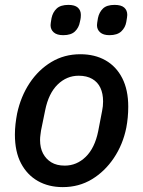

<svg xmlns="http://www.w3.org/2000/svg" viewBox="-20 -754 587 786"><path d="M237 12Q179 12 135 -13Q91 -38 66 -85.5Q41 -133 41 -203Q41 -225 43.5 -246.5Q46 -268 50 -289Q65 -359 101 -413.5Q137 -468 190 -500Q243 -532 309 -532Q368 -532 412 -507Q456 -482 480.5 -434Q505 -386 505 -317Q505 -295 503 -273.5Q501 -252 497 -231Q483 -162 446 -107Q409 -52 356 -20Q303 12 237 12ZM245 -76Q294 -76 331 -112Q368 -148 382 -217L398 -300Q400 -309 401 -319Q402 -329 402 -339Q402 -371 391 -394.5Q380 -418 357.5 -431Q335 -444 302 -444Q253 -444 216 -408Q179 -372 165 -303L148 -220Q147 -212 145.5 -201.5Q144 -191 144 -181Q144 -149 156 -126Q168 -103 190 -89.5Q212 -76 245 -76ZM239 -610Q213 -610 200 -621.5Q187 -633 187 -651Q187 -655 188 -661.5Q189 -668 191 -680Q196 -704 212 -719Q228 -734 260 -734Q286 -734 298.5 -723Q311 -712 311 -693Q311 -689 310.5 -682.5Q310 -676 307 -664Q303 -641 287 -625.5Q271 -610 239 -610ZM428 -610Q403 -610 390 -621.5Q377 -633 377 -651Q377 -655 378 -661.5Q379 -668 381 -680Q386 -704 401.5 -719Q417 -734 449 -734Q476 -734 488.5 -723Q501 -712 501 -693Q501 -689 500 -682.5Q499 -676 497 -664Q493 -641 476.5 -625.5Q460 -610 428 -610Z"/></svg>

Font: IBM Plex Sans Medium
Style: Italic
Weight: 500
Italic angle: -11.31°
Designer: Mike Abbink, Paul van der Laan, Pieter van Rosmalen
Foundry: Bold Monday
Version: Version 3.201